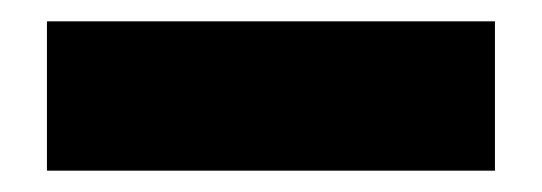

<svg xmlns="http://www.w3.org/2000/svg" viewBox="-20 -755 508 180"><path d="M24 -595V-735H444V-595Z"/></svg>

Font: M PLUS 1 Black
Style: Regular
Weight: 900
Designer: Coji Morishita
Foundry: UNDERFOREST DESIGN
Version: Version 1.001